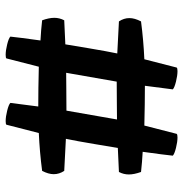

<svg xmlns="http://www.w3.org/2000/svg" viewBox="-4 -676 662 695"><g transform="rotate(90 327.5 -328.0)"><path d="M53 -229 140 -233 154 -317Q165 -383 173 -421L57 -427Q45 -445 45 -465Q45 -484 57 -507Q126 -516 194 -519L224 -636Q226 -639 237 -639Q253 -639 275 -633.5Q297 -628 303 -622L290 -521Q352 -521 434 -519L464 -636Q466 -639 477 -639Q493 -639 515 -633.5Q537 -628 543 -622Q540 -592 529 -513Q566 -511 602 -507Q611 -482 611 -463Q611 -444 602 -427L515 -423L501 -339Q490 -273 482 -235L598 -229Q610 -211 610 -191Q610 -172 598 -149Q529 -140 461 -137L431 -20Q430 -17 418 -17Q402 -17 380 -22.5Q358 -28 352 -34L365 -135Q303 -135 221 -137L191 -20Q190 -17 178 -17Q162 -17 140 -22.5Q118 -28 112 -34Q115 -64 126 -143Q88 -145 53 -149Q44 -174 44 -193Q44 -212 53 -229ZM243 -236Q256 -236 298.5 -236.5Q341 -237 380 -237L412 -420Q399 -420 356.5 -419.5Q314 -419 275 -419Z"/></g></svg>

Font: Gorditas
Style: Bold
Weight: 700
Designer: Gustavo Dipre (gbrenda1987@gmail.com)
Foundry: Gustavo Dipre (gbrenda1987@gmail.com)
Version: Version 001.001